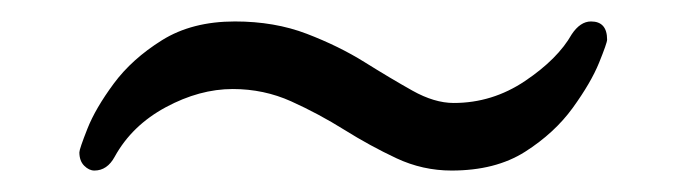

<svg xmlns="http://www.w3.org/2000/svg" viewBox="-20 -338 640 179"><path d="M546 -301Q546 -298 538.5 -279.5Q531 -261 514 -237.5Q497 -214 469.5 -196.5Q442 -179 401 -179Q374 -179 349.5 -190.5Q325 -202 301 -217Q277 -232 251.5 -243.5Q226 -255 197 -255Q166 -255 134.5 -238Q103 -221 87 -192Q80 -179 68 -179Q63 -179 58.5 -183.5Q54 -188 54 -196Q54 -199 61.5 -218Q69 -237 86 -260Q103 -283 131 -300.5Q159 -318 199 -318Q236 -318 266 -306.5Q296 -295 320 -280Q344 -265 364.5 -253.5Q385 -242 403 -242Q439 -242 469.5 -262.5Q500 -283 513 -306Q521 -318 531 -318Q546 -318 546 -301Z"/></svg>

Font: QiushuiShotai
Style: Regular
Weight: 600
Designer: Fontworks Inc.
Foundry: Fontworks Inc.
Version: Version 1.250